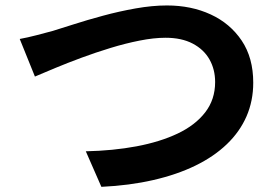

<svg xmlns="http://www.w3.org/2000/svg" viewBox="-20 -694 1040 718"><path d="M53.8 -548.3Q81.6 -553.3 115.7 -562.1Q149.9 -570.9 177.3 -578.4Q206.1 -587 255.4 -603Q304.7 -618.9 364.7 -635.1Q424.6 -651.4 487.1 -662.5Q549.5 -673.6 604.3 -673.6Q695.1 -673.6 767.9 -640Q840.7 -606.4 883.9 -542.1Q927 -477.8 927 -384.9Q927 -316.7 901.9 -259Q876.8 -201.3 828.5 -155Q780.3 -108.6 711 -74.8Q641.8 -41 553.2 -20.7Q464.6 -0.3 359.1 4.7L300.9 -128.2Q402.9 -130.4 490.5 -146.8Q578.2 -163.3 644.2 -194.5Q710.2 -225.8 747.3 -273.8Q784.5 -321.8 784.5 -387.2Q784.5 -434.3 763.4 -471.7Q742.3 -509 700.8 -530.9Q659.2 -552.8 599.1 -552.8Q555.2 -552.8 502.1 -542.2Q448.9 -531.7 393.4 -514.7Q338 -497.8 285 -478.2Q232.1 -458.6 187.1 -439.9Q142.2 -421.3 110.6 -407.7Z"/></svg>

Font: Noto Sans SC Thin
Style: Regular
Weight: 100
Designer: Ryoko NISHIZUKA 西塚涼子 (kana, bopomofo & ideographs); Paul D. Hunt (Latin, Greek & Cyrillic); Sandoll Communications 산돌커뮤니
Foundry: Adobe
Version: Version 2.004-H2;hotconv 1.0.118;makeotfexe 2.5.65603